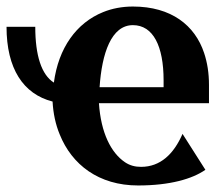

<svg xmlns="http://www.w3.org/2000/svg" viewBox="-53 -558 670 588"><path d="M-33 -476C-33 -348 18 -270 108 -247C110 -211 117 -177 130 -146C167 -54 249 10 370 10C467 10 536 -10 576 -38L506 -148C479 -86 438 -47 379 -47C361 -47 345 -51 330 -61C287 -90 256 -151 250 -242H587V-298C587 -334 582 -366 572 -396C544 -480 472 -538 354 -538C321 -538 290 -532 263 -521C181 -488 126 -411 112 -305C74 -329 55 -388 55 -476ZM252 -291C259 -395 288 -481 354 -481C416 -481 448 -417 448 -312V-291Z"/></svg>

Font: Aerodynamic
Style: Regular
Weight: 500
Designer: Google
Version: Version 2.000980; 2014